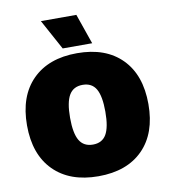

<svg xmlns="http://www.w3.org/2000/svg" viewBox="-95 -956 918 1045"><g transform="rotate(-10 364.5 -433.0)"><path d="M398 -876 456 -709H293L202 -876ZM118 -580.5Q207 -670 365 -670Q523 -670 611.5 -580.5Q700 -491 700 -330Q700 -169 611.5 -79.5Q523 10 365 10Q207 10 118 -79.5Q29 -169 29 -330Q29 -491 118 -580.5ZM439 -455.5Q416 -495 365 -495Q314 -495 290.5 -455.5Q267 -416 267 -330Q267 -244 290.5 -204.5Q314 -165 365 -165Q416 -165 439 -204.5Q462 -244 462 -330Q462 -416 439 -455.5Z"/></g></svg>

Font: Elaine Sans Black
Style: Regular
Weight: 900
Designer: Wei Huang
Foundry: Wei Huang
Version: Version 2.001;December 24, 2019;FontCreator 12.0.0.2547 64-b